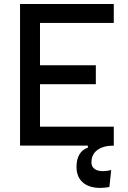

<svg xmlns="http://www.w3.org/2000/svg" viewBox="-20 -713 626 940"><path d="M471.7 207Q415.5 207 385 179.9Q354.5 152.8 354.5 103.5Q354.5 67.4 368.9 43Q383.3 18.6 410.2 9.8V-14.6L527.3 -15.6L537.1 0Q485.4 0 456.5 21.5Q427.7 43 427.7 82Q427.7 102.5 442.6 113.8Q457.5 125 484.4 125Q501.5 125 524.4 119.6L515.6 202.6Q504.4 204.6 492.9 205.8Q481.4 207 471.7 207ZM78.1 0V-693.4H175.8V0ZM78.1 0V-92.8H537.1V0ZM78.1 -300.8V-393.6H449.2V-300.8ZM78.1 -600.6V-693.4H537.1V-600.6Z"/></svg>

Font: Cascadia Code PL
Style: Regular
Weight: 400
Monospace: yes
Designer: Aaron Bell
Foundry: Saja Typeworks
Version: Version 2102.003